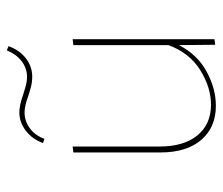

<svg xmlns="http://www.w3.org/2000/svg" viewBox="-64 -572 640 551"><g transform="rotate(-90 255.5 -297.0)"><path d="M418 -408V-1L402 1L401 -103Q374 -50 325 -23.5Q276 3 227 3Q165 3 129 -39Q93 -81 93 -156V-406L110 -408V-159Q110 -89 142 -50Q174 -11 230 -11Q280 -11 329.5 -42Q379 -73 401 -133V-406ZM120 -493Q131 -524 155.5 -542.5Q180 -561 208 -561Q228 -561 259 -550Q263 -549 279 -544Q295 -539 310 -539Q335 -539 355 -554.5Q375 -570 386 -597L398 -592Q387 -561 363.5 -542.5Q340 -524 310 -524Q293 -524 276 -529Q259 -534 256 -535Q227 -546 208 -546Q183 -546 162.5 -531Q142 -516 132 -489Z"/></g></svg>

Font: Ysabeau Thin
Style: Regular
Weight: 200
Designer: Christian Thalmann (Catharsis Fonts)
Version: Version 0.003